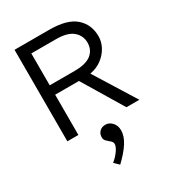

<svg xmlns="http://www.w3.org/2000/svg" viewBox="-212 -740 1023 1132"><g transform="rotate(-30 300.0 -174.0)"><path d="M67 0V-623H304Q425 -623 480.5 -574Q536 -525 536 -445Q536 -407 517 -372Q498 -337 464 -311.5Q430 -286 384 -278L557 0H469L304 -274H142V0ZM142 -338H312Q389 -338 425 -367Q461 -396 461 -445Q461 -492 425 -523.5Q389 -555 310 -555H142ZM268 275 237 245Q265 222 283 196Q301 170 301 153Q301 140 289.5 130Q278 120 266 109Q254 98 254 81Q254 58 269 42.5Q284 27 310 27Q335 27 354.5 48Q374 69 374 102Q374 141 346.5 184Q319 227 268 275Z"/></g></svg>

Font: Inconsolata Expanded
Style: Regular
Weight: 400
Width: 7
Monospace: yes
Designer: Raph Levien, Cyreal, Brenton Simpson
Foundry: Raph Levien, Cyreal, Google
Version: Version 3.000; ttfautohint (v1.8.2.53-6de2)